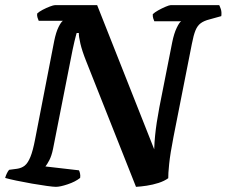

<svg xmlns="http://www.w3.org/2000/svg" viewBox="-31 -724 878 744"><path d="M185.5 0Q176 0 150.5 -3.5Q125 -7 93.2 -12.5Q61.5 -18 33 -24Q4.5 -30 -11 -34.5Q-8.5 -44 -4 -53Q0.5 -62 4.5 -66L35 -70Q52.5 -72.5 64.8 -82.2Q77 -92 86.8 -115.8Q96.5 -139.5 105 -184L179 -565Q186 -599.5 196 -619.5Q206 -639.5 213 -643.5H119Q117 -648 114.5 -655.5Q112 -663 113 -671.5Q120 -678.5 134.2 -686Q148.5 -693.5 162.5 -698.8Q176.5 -704 181.5 -704H345.5L566.5 -145.5Q567.5 -173.5 570 -198.5Q572.5 -223.5 576.5 -249.8Q580.5 -276 586.5 -308L636.5 -561Q643.5 -595 653.8 -616.2Q664 -637.5 671 -641.5H567Q565 -646 562.8 -652.8Q560.5 -659.5 561 -669Q568 -676 582.2 -684Q596.5 -692 610.8 -698Q625 -704 630 -704H818.5Q821 -699.5 824.8 -688.5Q828.5 -677.5 826.5 -661.5L781.5 -649Q759.5 -643.5 746.8 -634Q734 -624.5 726.5 -606.2Q719 -588 712.5 -554L641.5 -194.5Q628.5 -128 624.5 -88.5Q620.5 -49 621 -33.5Q606 -22.5 583.5 -15.2Q561 -8 537.8 -4.5Q514.5 -1 496 0L302.5 -488Q287 -527 280.5 -555Q274 -583 274.5 -596H266Q265 -592.5 262.8 -584.5Q260.5 -576.5 257.5 -563.5Q254.5 -550.5 250 -529.5L174.5 -147Q169 -120 160 -103Q151 -86 145 -79L275 -64Q277.5 -59.5 279.2 -51.2Q281 -43 279.5 -34.5Q260.5 -19.5 231.2 -9.8Q202 0 185.5 0Z"/></svg>

Font: Texturina Medium
Style: Italic
Weight: 500
Italic angle: -11°
Designer: Guillermo Torres Carreño
Foundry: Omnibus-Type
Version: Version 1.002